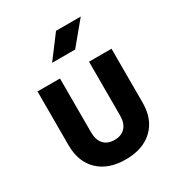

<svg xmlns="http://www.w3.org/2000/svg" viewBox="-186 -909 972 1043"><g transform="rotate(-30 300.0 -387.5)"><path d="M299.8 10Q191.3 10 129.6 -49.5Q67.9 -108.9 67.9 -211.9V-550H208.9V-212.7Q208.9 -164.6 232.4 -138.5Q255.9 -112.3 299.8 -112.3Q343.1 -112.3 367.1 -138.5Q391.1 -164.6 391.1 -212.7V-550H532.1V-211.9Q532.1 -108.1 469.8 -49Q407.6 10 299.8 10ZM214.5 -645 319.7 -785H474.9L358.8 -645Z"/></g></svg>

Font: JetBrains Mono
Style: Regular
Weight: 400
Monospace: yes
Designer: Philipp Nurullin, Konstantin Bulenkov
Foundry: JetBrains
Version: Version 2.305